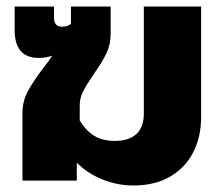

<svg xmlns="http://www.w3.org/2000/svg" viewBox="-20 -555 683 590"><path d="M216 -55V0H49V-207Q49 -244 65.5 -274.5Q82 -305 113 -346Q134 -372 140 -384Q123 -377 99 -377Q25 -377 25 -463V-535H146V-500Q146 -473 171 -473Q189 -473 198 -482V-535H320V-451Q320 -418 307 -391Q294 -364 268 -327Q246 -295 235.5 -274.5Q225 -254 225 -231V-185Q244 -153 270 -137.5Q296 -122 333 -122Q376 -122 399 -143Q422 -164 422 -206V-535H598V-195Q598 -135 574 -87.5Q550 -40 503 -12.5Q456 15 390 15Q341 15 295 -3.5Q249 -22 216 -55Z"/></svg>

Font: Prompt
Style: Bold
Weight: 700
Designer: Katatrad Team
Foundry: CadsonDemak
Version: Version 1.000